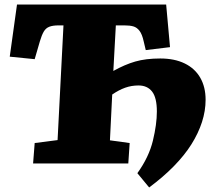

<svg xmlns="http://www.w3.org/2000/svg" viewBox="-20 -721 936 847"><path d="M133 -90 234 -103 260 -609H238Q213 -609 197.5 -603Q182 -597 173 -581.5Q164 -566 156 -539L133 -460L23 -471L55 -701H713L730 -513L623 -500L614 -538Q607 -570 595.5 -585Q584 -600 568.5 -604.5Q553 -609 529 -609H491L480 -408Q530 -436 576.5 -449.5Q623 -463 687 -463Q750 -463 795 -441Q840 -419 863.5 -378Q887 -337 887 -281Q887 -232 871 -182.5Q855 -133 824.5 -84.5Q794 -36 747 12Q700 60 638 106L586 43Q637 -28 654.5 -100.5Q672 -173 672 -229Q672 -290 651 -317Q630 -344 591 -344Q560 -344 532 -334Q504 -324 475 -304L465 -102L552 -90L546 0H126Z"/></svg>

Font: Literata Black
Style: Italic
Weight: 900
Italic angle: -2°
Designer: Latin by Veronika Burian and Jose Scaglione. Greek by Irene Vlachou. Cyrillic by Vera Evstafieva
Foundry: TypeTogether
Version: Version 3.002